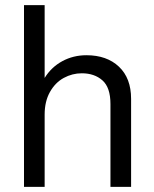

<svg xmlns="http://www.w3.org/2000/svg" viewBox="-20 -724 596 744"><path d="M488 -341V0H408V-321Q408 -385 377 -412.5Q346 -440 297 -440Q260 -440 227 -422Q194 -404 173.5 -367.5Q153 -331 153 -280V0H73V-704H153V-422Q179 -464 221.5 -487Q264 -510 315 -510Q394 -510 441 -465.5Q488 -421 488 -341Z"/></svg>

Font: CBA Beacon Sans
Style: Regular
Weight: 400
Designer: Wei Huang
Foundry: Wei Huang
Version: Version 1.002